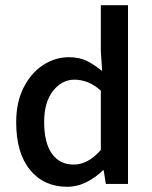

<svg xmlns="http://www.w3.org/2000/svg" viewBox="-20 -704 583 735"><path d="M237 11Q148 11 95 -53.5Q42 -118 42 -236Q42 -313 70.5 -369Q99 -425 145 -455Q191 -485 244 -485Q284 -485 313 -470.5Q342 -456 371 -432L366 -509V-684H470V0H385L377 -52H374Q347 -25 311.5 -7Q276 11 237 11ZM262 -74Q317 -74 366 -130V-357Q340 -380 315 -389.5Q290 -399 265 -399Q217 -399 183 -356Q149 -313 149 -237Q149 -158 178.5 -116Q208 -74 262 -74Z"/></svg>

Font: Narnoor Medium
Style: Regular
Weight: 500
Designer: S. Sridhar Murthy
Foundry: SIL International
Version: Version 3.000